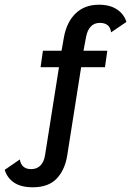

<svg xmlns="http://www.w3.org/2000/svg" viewBox="-89 -613 556 814"><path d="M50 181Q0 181 -29.5 161Q-59 141 -69 107L-5 63Q2 104 43 104Q68 104 83 88Q98 72 102 45L161 -328H83L93 -398H172L182 -455Q194 -520 232 -556.5Q270 -593 331 -593Q377 -593 407 -573Q437 -553 447 -520L382 -476Q377 -516 334 -516Q310 -516 295.5 -500Q281 -484 276 -457L265 -398H366L356 -328H255L196 46Q186 108 151 144.5Q116 181 50 181Z"/></svg>

Font: Rokkitt SemiBold Medium
Style: Italic
Weight: 500
Italic angle: -9°
Version: Version 3.103